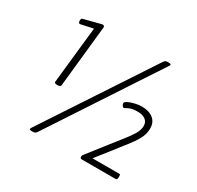

<svg xmlns="http://www.w3.org/2000/svg" viewBox="-151 -880 1090 1060"><g transform="rotate(30 394.0 -350.0)"><path d="M163 -288Q156 -288 151 -290.5Q146 -293 147 -300L187 -673L200 -662L106 -642Q99 -642 97 -647.5Q95 -653 95 -658Q95 -666 97 -670Q99 -674 106 -675L215 -703Q221 -703 225 -699.5Q229 -696 228 -691L187 -300Q186 -294 181.5 -291Q177 -288 168 -288ZM170 3Q164 3 160 1.5Q156 0 156 -3Q156 -5 157 -7Q158 -9 161 -14L607 -691Q613 -699 617.5 -701Q622 -703 630 -703H637Q645 -703 648 -701.5Q651 -700 651 -697Q651 -694 649.5 -691Q648 -688 646 -686L201 -9Q196 -2 191 0.5Q186 3 176 3ZM486 0Q482 0 479.5 -3.5Q477 -7 477 -11Q477 -16 478 -19Q479 -22 481 -24L634 -219Q659 -250 675.5 -277.5Q692 -305 692 -331Q692 -356 673.5 -369.5Q655 -383 624 -383Q598 -383 582.5 -378Q567 -373 558.5 -367.5Q550 -362 545 -362Q541 -362 536 -369.5Q531 -377 531 -384Q531 -392 547.5 -400Q564 -408 587 -413.5Q610 -419 630 -419Q676 -419 703 -397.5Q730 -376 730 -336Q730 -300 711.5 -267Q693 -234 665 -199L519 -13L518 -35H706Q713 -35 713.5 -31Q714 -27 714 -20V-15Q714 0 703 0Z"/></g></svg>

Font: Asap ExtraLight
Style: Italic
Weight: 250
Italic angle: -6°
Version: Version 3.001